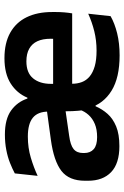

<svg xmlns="http://www.w3.org/2000/svg" viewBox="132 -676 557 862"><g transform="rotate(-90 411.0 -245.5)"><path d="M593 12.5Q492.5 12.5 434 -23.8Q375.5 -60 357 -124L347 -148Q343.5 -174.5 342.5 -200.2Q341.5 -226 341.5 -253L340.5 -306.5Q340.5 -354.5 313 -377Q285.5 -399.5 228.5 -399.5Q178 -399.5 133.8 -386.2Q89.5 -373 52 -355.5L63 -458Q83.5 -469 109.8 -479.5Q136 -490 168.2 -496.2Q200.5 -502.5 237.5 -502.5Q306.5 -502.5 345.2 -474.8Q384 -447 399 -401.5H403Q422.5 -448.5 466.5 -476.5Q510.5 -504.5 580 -504.5Q648.5 -504.5 694.8 -478.5Q741 -452.5 764.2 -404.8Q787.5 -357 787.5 -290.5V-273Q787.5 -255 786 -236.2Q784.5 -217.5 781.5 -200.5H665.5Q666.5 -228.5 667 -252.8Q667.5 -277 667.5 -297.5Q667.5 -332.5 656.5 -356.5Q645.5 -380.5 623 -393.2Q600.5 -406 566 -406Q514.5 -406 489.8 -376Q465 -346 465 -295.5V-250.5L465.5 -236.5V-200.5Q465.5 -177 473 -157Q480.5 -137 498 -122.2Q515.5 -107.5 544 -99.2Q572.5 -91 614.5 -91Q660 -91 701.2 -101.2Q742.5 -111.5 780 -128.5L769 -28Q736.5 -9.5 691.8 1.5Q647 12.5 593 12.5ZM185.5 11.5Q107.5 11.5 68.8 -25.5Q30 -62.5 30 -129V-143Q30 -214.5 74.2 -248.8Q118.5 -283 213.5 -296L352.5 -315L360 -232.5L232 -214Q190 -208.5 172.2 -194Q154.5 -179.5 154.5 -151.5V-146.5Q154.5 -119 171.8 -103.8Q189 -88.5 226 -88.5Q260.5 -88.5 285 -98.8Q309.5 -109 325.5 -126.8Q341.5 -144.5 348.5 -166L386 -95.5H364.5Q351.5 -65.5 330.2 -41.5Q309 -17.5 274 -3Q239 11.5 185.5 11.5ZM755.5 -200.5H409V-286H755.5Z"/></g></svg>

Font: Anek Devanagari SemiBold
Style: Regular
Weight: 600
Designer: Kailash Malviya (Devanagari) & Yesha Goshar (Latin)
Foundry: Ek Type
Version: Version 1.003